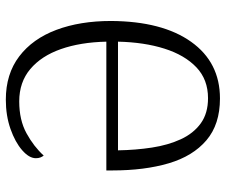

<svg xmlns="http://www.w3.org/2000/svg" viewBox="-78 -687 775 659"><g transform="rotate(-90 309.5 -357.5)"><path d="M301 10Q212 10 157.5 -36.5Q103 -83 78.5 -166Q54 -249 54 -359V-380H496Q494 -469 470.5 -536Q447 -603 402 -641Q357 -679 291 -679Q227 -679 181.5 -654Q136 -629 105 -595Q101 -600 98.5 -606.5Q96 -613 96 -622Q96 -645 123.5 -669Q151 -693 196.5 -709Q242 -725 297 -725Q385 -725 445.5 -679Q506 -633 536.5 -551.5Q567 -470 567 -364Q566 -188 495.5 -89Q425 10 301 10ZM302 -31Q366 -31 408 -71Q450 -111 472 -180.5Q494 -250 496 -340H123Q124 -279 132.5 -223.5Q141 -168 161 -124.5Q181 -81 215.5 -56Q250 -31 302 -31Z"/></g></svg>

Font: Noto Serif SemiCondensed Light
Style: Regular
Weight: 300
Width: 4
Designer: Monotype Design Team
Foundry: Monotype Imaging Inc.
Version: Version 2.013